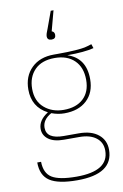

<svg xmlns="http://www.w3.org/2000/svg" viewBox="-104 -835 696 1090"><g transform="rotate(-10 244.0 -290.0)"><path d="M244 -509Q169 -509 128.5 -467.5Q88 -426 88 -358Q88 -288 133 -249Q178 -210 245 -210Q317 -210 358 -248.5Q399 -287 399 -356Q399 -428 357.5 -468.5Q316 -509 244 -509ZM463 -550 471 -526Q417 -512 318 -512Q422 -478 422 -356Q422 -279 374.5 -234.5Q327 -190 245 -190Q208 -190 171 -204Q119 -175 119 -129Q119 -64 218 -64H305Q377 -64 417.5 -31Q458 2 458 57Q458 197 251 197Q142 197 93 165Q44 133 44 58H66Q67 124 109 150Q151 176 251 176Q436 176 436 58Q436 11 401 -16Q366 -43 304 -43H216Q158 -43 127 -66Q96 -89 96 -126Q96 -176 153 -212Q66 -257 66 -358Q66 -435 114 -482Q162 -529 243 -529H265Q327 -529 367 -532Q407 -535 422.5 -538.5Q438 -542 463 -550ZM246 -615Q221 -615 221 -638Q221 -651 234 -681L269 -777H285L254 -661Q270 -656 270 -638Q270 -615 246 -615Z"/></g></svg>

Font: FiraSans
Style: Regular
Weight: 150
Designer: Carrois Corporate & Edenspiekermann AG
Foundry: Carrois Corporate GbR & Edenspiekermann AG
Version: Version 3.106;PS 003.106;hotconv 1.0.70;makeotf.lib2.5.58329